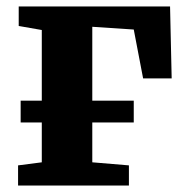

<svg xmlns="http://www.w3.org/2000/svg" viewBox="-20 -575 574 595"><path d="M36 0V-62.5L109.5 -72V-482L38 -494.5V-555H507L512 -332H423.5L394.5 -483.5L266 -492V-72L379.5 -62.5V0ZM44 -263H394.5V-195.5H44Z"/></svg>

Font: Merriweather 20pt ExtraBold
Style: Regular
Weight: 800
Version: Version 2.100